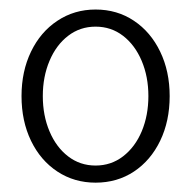

<svg xmlns="http://www.w3.org/2000/svg" viewBox="-20 -732 403 405"><path d="M25.4 -529.3Q25.4 -581.5 45.4 -623Q65.4 -664.6 101.1 -688.2Q136.7 -711.9 181.6 -711.9Q227.1 -711.9 262.5 -688.2Q297.9 -664.6 317.9 -623Q337.9 -581.5 337.9 -529.3Q337.9 -476.6 317.9 -435.1Q297.9 -393.6 262.5 -370.1Q227.1 -346.7 181.6 -346.7Q136.7 -346.7 101.1 -370.1Q65.4 -393.6 45.4 -435.1Q25.4 -476.6 25.4 -529.3ZM293 -529.3Q293 -570.3 278.8 -603.8Q264.6 -637.2 239.5 -656.5Q214.4 -675.8 181.6 -675.8Q148.9 -675.8 123.8 -656.5Q98.6 -637.2 84.5 -603.8Q70.3 -570.3 70.3 -529.3Q70.3 -488.3 84.5 -454.8Q98.6 -421.4 123.8 -402.1Q148.9 -382.8 181.6 -382.8Q214.4 -382.8 239.7 -402.3Q265.1 -421.9 279.1 -455.3Q293 -488.8 293 -529.3Z"/></svg>

Font: Pretendard ExtraLight
Style: Regular
Weight: 200
Designer: Base glyphs from Inter by Rasmus Andersson; Hangeul glyphs from Noto Sans CJK(Source Han Sans) by Jang Soo-young and Kan
Foundry: Kil Hyung-jin
Version: Version 1.309